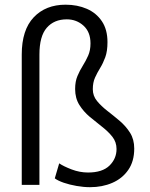

<svg xmlns="http://www.w3.org/2000/svg" viewBox="-20 -776 630 806"><path d="M145.5 -546.9V0H71.3V-546.9Q71.3 -650.4 121.6 -703.4Q171.9 -756.3 255.4 -756.3Q304.7 -756.3 344.5 -739Q384.3 -721.7 407.7 -686.8Q431.2 -651.9 431.2 -599.1Q431.2 -561 421.9 -535.6Q412.6 -510.3 400.4 -490.5Q388.2 -470.7 378.9 -450.2Q369.6 -429.7 369.6 -401.4Q369.6 -373.5 387.2 -352.1Q404.8 -330.6 430.7 -310.5Q456.5 -290.5 482.4 -268.6Q508.3 -246.6 525.9 -218.8Q543.5 -190.9 543.5 -152.3Q543.5 -98.6 518.3 -62.5Q493.2 -26.4 451.2 -8.3Q409.2 9.8 357.9 9.8Q331.1 9.8 301.5 4.6Q272 -0.5 247.3 -9Q222.7 -17.6 210 -27.3L228.5 -90.3Q246.1 -78.1 280.3 -64.9Q314.5 -51.8 349.6 -51.8Q409.7 -51.8 439.5 -80.8Q469.2 -109.9 469.2 -150.4Q469.2 -179.7 451.7 -201.9Q434.1 -224.1 408.2 -244.1Q382.3 -264.2 356.4 -285.9Q330.6 -307.6 313 -335.7Q295.4 -363.8 295.4 -402.3Q295.4 -434.1 305.2 -457Q314.9 -480 327.6 -500.2Q340.3 -520.5 350.1 -542.5Q359.9 -564.5 359.9 -593.8Q359.9 -641.6 330.6 -668.2Q301.3 -694.8 260.3 -694.8Q207 -694.8 176.3 -659.4Q145.5 -624 145.5 -546.9Z"/></svg>

Font: Vazirmatn RD Light
Style: Regular
Weight: 300
Designer: Saber Rastikerdar
Foundry: Saber Rastikerdar
Version: Version 32.102